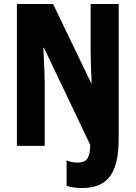

<svg xmlns="http://www.w3.org/2000/svg" viewBox="-20 -734 682 966"><path d="M394 212Q373 212 353 209.5Q333 207 315 201V73Q340 84 370 84Q408 84 421 61.5Q434 39 434 -5L201 -494H198Q201 -432 203 -388.5Q205 -345 205 -321V0H65V-714H247L439 -315H441Q436 -433 436 -479V-714H577V-32Q577 94 533.5 153Q490 212 394 212Z"/></svg>

Font: Noto Sans Sinhala ExtraCondensed ExtraBold
Style: Regular
Weight: 800
Width: 2
Designer: Jelle Bosma - Monotype Design Team
Foundry: Monotype Imaging Inc.
Version: Version 2.006; ttfautohint (v1.8.4.7-5d5b)